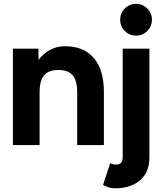

<svg xmlns="http://www.w3.org/2000/svg" viewBox="-20 -764 881 1011"><path d="M386.5 0H527.1V-279.3Q527.1 -396.5 474.1 -458.5Q421.1 -520.5 323.4 -520.5Q289.4 -520.5 262.5 -509.8Q235.6 -499 216 -482.9Q196.3 -466.7 182.6 -449.2V-507.8H47.9V0H188.5V-279.3Q188.5 -316.9 198 -342.8Q207.5 -368.7 229.2 -382.1Q250.9 -395.5 287.5 -395.5Q324.1 -395.5 345.8 -382.1Q367.5 -368.7 377 -342.8Q386.5 -316.9 386.5 -279.3ZM560.3 94.7 522.8 210Q531.9 214.8 548.2 221.2Q564.6 227.5 588.6 227.5Q621.3 227.5 652.9 218.9Q684.5 210.3 710.4 191.2Q736.2 172.1 751.5 140.6Q766.7 109.2 766.7 63.9V0V-67.4V-507.8H626.1V-67.4V0V63.9Q626.1 73.7 624 81Q621.9 88.3 617.4 93.2Q613 98 606 100.3Q598.9 102.5 588.6 102.5Q582.1 102.5 573.5 100.1Q564.9 97.8 560.3 94.7ZM612.8 -660.2Q612.8 -625.3 637.2 -600.9Q661.5 -576.6 696.4 -576.6Q731.2 -576.6 755.6 -600.9Q780 -625.3 780 -660.2Q780 -695 755.6 -719.4Q731.2 -743.8 696.4 -743.8Q661.5 -743.8 637.2 -719.4Q612.8 -695 612.8 -660.2Z"/></svg>

Font: Giphurs SC
Style: Regular
Weight: 400
Version: Version 0.920